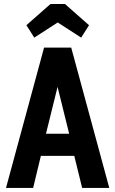

<svg xmlns="http://www.w3.org/2000/svg" viewBox="-20 -921 565 941"><path d="M9.4 0H142.4L180.3 -157.1H344L382.6 0H515.6L329 -687.7H196ZM205.4 -265.7 262.1 -495.3 318.9 -265.7ZM227.3 -901.4 109.3 -797.4 148 -736.7 262.9 -810.9 377.7 -736.7 416.4 -797.4 298.4 -901.4Z"/></svg>

Font: Secuela Black
Style: Regular
Weight: 900
Designer: Fernando Haro
Foundry: deFharo
Version: Version 1.704